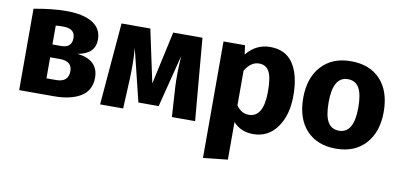

<svg xmlns="http://www.w3.org/2000/svg" viewBox="-72 -774 2546 1222"><g transform="rotate(10 1201.0 -163.0)"><path d="M387 -292Q523 -276 523 -161Q523 -80 459.5 -40Q396 0 286 0H61V-526Q180 -548 271 -548Q379 -548 439 -511.5Q499 -475 499 -404Q499 -311 387 -292ZM268 -447Q237 -447 219 -445V-323H275Q344 -323 344 -386Q344 -447 268 -447ZM281 -104Q361 -104 361 -175Q361 -240 282 -240H219V-104Z M1152 -531 1198 0H1048L1036 -190Q1031 -271 1039 -393L953 -54H822L739 -392Q747 -299 742 -190L733 0H584L629 -531H815L888 -189L963 -531Z M1588 -548Q1688 -548 1737 -474Q1786 -400 1786 -267Q1786 -142 1729 -62.5Q1672 17 1575 17Q1495 17 1446 -38V205L1288 222V-531H1427L1435 -472Q1496 -548 1588 -548ZM1526 -99Q1622 -99 1622 -265Q1622 -359 1601 -395.5Q1580 -432 1537 -432Q1483 -432 1446 -370V-146Q1478 -99 1526 -99Z M2110 -548Q2232 -548 2301 -473.5Q2370 -399 2370 -265Q2370 -136 2300.5 -59.5Q2231 17 2110 17Q1989 17 1919.5 -57.5Q1850 -132 1850 -266Q1850 -395 1919.5 -471.5Q1989 -548 2110 -548ZM2110 -432Q2014 -432 2014 -266Q2014 -179 2037.5 -139Q2061 -99 2110 -99Q2206 -99 2206 -265Q2206 -352 2182.5 -392Q2159 -432 2110 -432Z"/></g></svg>

Font: Fira Sans
Style: Bold
Weight: 700
Designer: bBox Type GmbH & Carrois Corporate GbR & Edenspiekermann AG
Foundry: bBox Type GmbH & Carrois Corporate GbR & Edenspiekermann AG
Version: Version 4.301;PS 004.301;hotconv 1.0.88;makeotf.lib2.5.64775